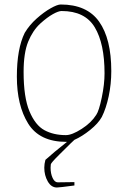

<svg xmlns="http://www.w3.org/2000/svg" viewBox="-20 -621 570 854"><path d="M475 -305Q475 -247 463.5 -193Q452 -139 433 -101Q417 -72 381 -43Q345 -14 311 1L294 17Q283 28 245 65.5Q207 103 206 110Q205 115 205 125Q205 151 214 170.5Q223 190 237 190L311 189V204Q244 213 233 213Q208 213 192.5 186Q177 159 177 125Q177 108 182 90Q216 59 278 10H275Q156 10 105.5 -71Q55 -152 55 -280Q55 -404 90 -475Q111 -510 143 -538.5Q175 -567 205 -584Q235 -601 250 -601Q367 -601 421 -524.5Q475 -448 475 -305ZM445 -295Q445 -427 401.5 -499.5Q358 -572 254 -572Q240 -572 215 -558Q190 -544 160 -517Q126 -486 105.5 -436Q85 -386 85 -301Q85 -188 111 -126Q137 -64 177.5 -42Q218 -20 273 -20Q300 -20 343 -47.5Q386 -75 408 -110Q420 -127 432.5 -186.5Q445 -246 445 -295Z"/></svg>

Font: Grenze Thin
Style: Regular
Weight: 250
Designer: Renata Polastri
Foundry: Omnibus-Type
Version: Version 1.002; ttfautohint (v1.8)